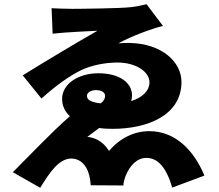

<svg xmlns="http://www.w3.org/2000/svg" viewBox="-20 -826 1040 912"><path d="M436 -398C463 -398 479 -386 479 -372C479 -361 477 -349 458 -335C406 -341 393 -354 393 -371C393 -388 415 -398 436 -398ZM451 -218C471 -215 492 -214 514 -214C684 -214 842 -280 842 -437C842 -531 750 -619 595 -622C579 -622 560 -622 542 -620C606 -655 696 -688 754 -703L676 -806C660 -802 630 -795 602 -792C552 -786 359 -784 324 -784C292 -784 241 -786 225 -787L230 -666C290 -673 405 -678 443 -680C346 -625 181 -526 88 -468L177 -358C248 -422 313 -467 364 -492C413 -516 480 -529 538 -529C626 -529 690 -485 690 -435C690 -395 656 -362 603 -346C606 -355 607 -364 607 -374C607 -431 550 -478 447 -478C354 -478 275 -429 275 -356C275 -323 289 -295 312 -274C226 -199 114 -81 41 -8L171 66C216 -7 260 -73 319 -73C356 -73 390 -48 404 7C408 23 409 33 411 54L566 55C566 42 572 22 576 11C597 -41 631 -76 676 -76C730 -76 771 -29 798 65L951 8C901 -112 813 -203 689 -203C619 -203 550 -171 498 -109C465 -161 426 -172 395 -176Z"/></svg>

Font: Noto Sans CJK KR Black
Style: Regular
Weight: 900
Designer: Ryoko NISHIZUKA (kana & ideographs); Paul D. Hunt (Latin, Greek & Cyrillic); Wenlong ZHANG (bopomofo); Sandoll Communica
Foundry: Adobe Systems Incorporated
Version: Version 1.004;PS 1.004;hotconv 1.0.82;makeotf.lib2.5.63406